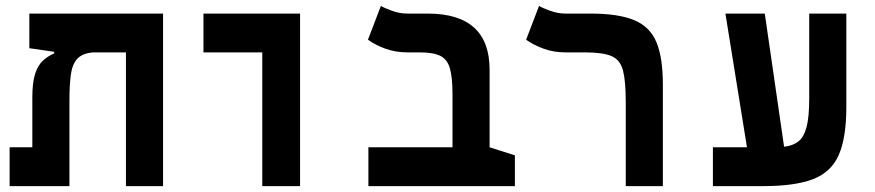

<svg xmlns="http://www.w3.org/2000/svg" viewBox="-20 -632 2970 652"><path d="M533.7 0H407.7V-454.1H296.9Q259.3 -451.2 242.2 -432.1Q225.1 -413.1 220.5 -377.9Q215.8 -342.8 215.8 -291.5V0H12.7V-131.8H89.8V-300.8Q89.8 -351.6 99.1 -380.6Q108.4 -409.7 125.2 -425.5Q142.1 -441.4 164.1 -450.7V-456.1L79.6 -468.3V-585.9H533.7Z M870.6 0V-454.1H670.9V-585.9H999V0Z M1728.5 -104.5V0H1231V-131.8H1516.6V-311.5Q1516.6 -369.1 1507.8 -399.9Q1499 -430.7 1475.1 -442.4Q1451.2 -454.1 1405.8 -454.1H1364.3Q1322.8 -454.1 1288.3 -466.8Q1253.9 -479.5 1229.5 -497.1L1273.4 -611.8Q1284.7 -605 1310.8 -595.5Q1336.9 -585.9 1363.8 -585.9H1432.1Q1642.6 -585.9 1642.6 -395V-131.8Z M2231 -345.2V0H2105V-285.2Q2105 -356 2095.7 -392.3Q2086.4 -428.7 2056.9 -441.4Q2027.3 -454.1 1966.3 -454.1H1901.4Q1859.9 -454.1 1825.4 -466.8Q1791 -479.5 1766.6 -497.1L1810.5 -611.8Q1821.8 -605 1847.9 -595.5Q1874 -585.9 1900.9 -585.9H1984.4Q2080.1 -585.9 2133.8 -563.5Q2187.5 -541 2209.2 -488.5Q2231 -436 2231 -345.2Z M2400.9 0V-131.8H2516.6L2443.4 -585.9H2577.1L2642.6 -133.8Q2671.4 -136.7 2690.4 -151.1Q2709.5 -165.5 2718.8 -200Q2728 -234.4 2728 -297.9V-585.9H2854V-269Q2854 -165 2828.6 -106.4Q2803.2 -47.9 2741.7 -23.9Q2680.2 0 2571.8 0Z"/></svg>

Font: Cascadia Code PL
Style: Bold
Weight: 700
Monospace: yes
Designer: Aaron Bell
Foundry: Saja Typeworks
Version: Version 2404.023; ttfautohint (v1.8.4)